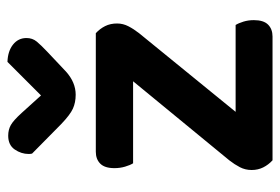

<svg xmlns="http://www.w3.org/2000/svg" viewBox="-138 -613 751 515"><g transform="rotate(-90 237.5 -355.5)"><path d="M65 0Q53 -11 46 -25Q39 -39 39 -56Q39 -73 46.5 -87.5Q54 -102 65 -116L277 -374H57Q52 -382 48 -395.5Q44 -409 44 -424Q44 -450 56 -462Q68 -474 88 -474H406Q418 -463 425 -449Q432 -435 432 -417Q432 -401 424.5 -386.5Q417 -372 406 -358L195 -99H428Q433 -91 437 -78Q441 -65 441 -50Q441 -24 429 -12Q417 0 397 0ZM239 -621 329 -711Q358 -710 375.5 -696Q393 -682 393 -660Q393 -644 383.5 -632.5Q374 -621 356 -604L303 -554Q274 -528 241 -528Q220 -528 203.5 -535.5Q187 -543 162 -567L83 -645Q82 -649 82 -654Q82 -674 94 -691.5Q106 -709 131 -709Q147 -709 159.5 -702Q172 -695 192 -673Z"/></g></svg>

Font: Baloo Da 2 SemiBold
Style: Regular
Weight: 600
Designer: Noopur Datye, Sulekha Rajkumar and Ek Type
Foundry: Ek Type
Version: Version 1.640;hotconv 1.0.111;makeotfexe 2.5.65597; ttfautoh